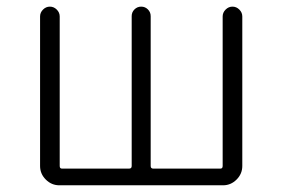

<svg xmlns="http://www.w3.org/2000/svg" viewBox="-20 -553 843 573"><path d="M157.2 0Q133.8 0 116.7 -17.1Q99.6 -34.2 99.6 -57.6V-503.9Q99.6 -515.6 108.4 -524.4Q117.2 -533.2 128.9 -533.2Q140.6 -533.2 149.4 -524.4Q158.2 -515.6 158.2 -503.9V-57.6Q158.2 -49.8 165 -49.8H365.2Q373 -49.8 373 -57.6V-504.9Q373 -516.6 381.3 -524.9Q389.6 -533.2 401.4 -533.2Q413.1 -533.2 421.4 -524.9Q429.7 -516.6 429.7 -504.9V-57.6Q429.7 -49.8 437.5 -49.8H637.7Q644.5 -49.8 644.5 -57.6V-503.9Q644.5 -515.6 653.3 -524.4Q662.1 -533.2 673.8 -533.2Q685.5 -533.2 694.3 -524.4Q703.1 -515.6 703.1 -503.9V-57.6Q703.1 -34.2 686 -17.1Q668.9 0 645.5 0Z"/></svg>

Font: Gen Jyuu Gothic Light
Style: Regular
Weight: 200
Designer: [Source Han Sans]
Ryoko NISHIZUKA  (kana & ideographs); Paul D. Hunt (Latin, Greek & Cyrillic); Wenlong ZHANG  (bopomofo
Version: Version 1.002.20150607